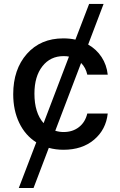

<svg xmlns="http://www.w3.org/2000/svg" viewBox="-20 -747 608 972"><path d="M504.4 -727.1 426.3 -521.5Q468.3 -497.6 494.1 -458.3Q520 -418.9 525.4 -369.1H421.9Q414.1 -404.8 390.6 -428.2L259.8 -85Q281.2 -78.6 301.8 -78.6Q347.7 -78.6 379.6 -103.5Q411.6 -128.4 421.9 -172.4H525.4Q516.6 -90.8 456.3 -39.8Q396 11.2 301.3 11.2Q262.2 11.2 227.1 1.5L149.9 204.6H75.2L163.6 -26.4Q107.9 -61.5 77.4 -125Q46.9 -188.5 46.9 -270Q46.9 -396 116.2 -474.4Q185.5 -552.7 300.3 -552.7Q333.5 -552.7 361.8 -546.4L431.2 -727.1ZM329.1 -460.4Q318.8 -462.9 301.8 -462.9Q234.9 -462.9 194.6 -411.4Q154.3 -359.9 154.3 -272.9Q154.3 -175.8 200.7 -123.5Z"/></svg>

Font: Interop Med
Style: Regular
Weight: 500
Designer: Rasmus Andersson, Google, Jang Haemin
Foundry: jhaemin
Version: Version 1.007